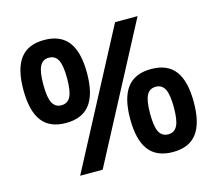

<svg xmlns="http://www.w3.org/2000/svg" viewBox="-105 -868 1137 1006"><g transform="rotate(-15 464.0 -365.0)"><path d="M212 0 597 -730H719L334 0ZM213 -286Q125 -286 83 -341.5Q41 -397 41 -511Q41 -625 83 -680.5Q125 -736 213 -736Q301 -736 343.5 -680.5Q386 -625 386 -511Q386 -397 343.5 -341.5Q301 -286 213 -286ZM213 -382Q247 -382 262.5 -411.5Q278 -441 278 -511Q278 -581 262.5 -610.5Q247 -640 213 -640Q180 -640 164.5 -610.5Q149 -581 149 -511Q149 -441 164.5 -411.5Q180 -382 213 -382ZM715 6Q627 6 584.5 -49.5Q542 -105 542 -219Q542 -333 584.5 -388.5Q627 -444 715 -444Q803 -444 845 -388.5Q887 -333 887 -219Q887 -105 845 -49.5Q803 6 715 6ZM715 -90Q748 -90 763.5 -119.5Q779 -149 779 -219Q779 -289 763.5 -318.5Q748 -348 715 -348Q681 -348 665.5 -318.5Q650 -289 650 -219Q650 -149 665.5 -119.5Q681 -90 715 -90Z"/></g></svg>

Font: M PLUS 1 SemiBold
Style: Regular
Weight: 600
Designer: Coji Morishita
Foundry: UNDERFOREST DESIGN
Version: Version 1.001